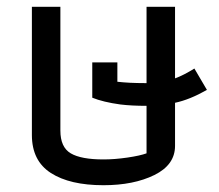

<svg xmlns="http://www.w3.org/2000/svg" viewBox="-20 -536 645 566"><path d="M74 -138V-516H158V-151Q158 -102 188.5 -84Q219 -66 285 -66Q318 -66 355.5 -71.5Q393 -77 412 -84V-224Q368 -224 335 -228Q284 -235 252 -248V-352H326V-295Q361 -291 407 -291H412V-516H496V-305Q521 -314 553 -334L590 -271Q539 -242 496 -233V-106Q496 -50 435 -20Q374 10 285 10Q186 10 130 -26Q74 -62 74 -138Z"/></svg>

Font: Athiti Medium
Style: Regular
Weight: 500
Designer: CadsonDemak Team
Foundry: CadsonDemak
Version: Version 1.032